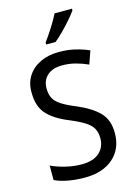

<svg xmlns="http://www.w3.org/2000/svg" viewBox="-139 -1017 778 1100"><g transform="rotate(-15 249.5 -467.0)"><path d="M455 -193Q455 -99 392.5 -44.5Q330 10 225 10Q171 10 125 1.5Q79 -7 46 -23V-109Q81 -92 129.5 -80Q178 -68 226 -68Q295 -68 331 -100.5Q367 -133 367 -185Q367 -220 353.5 -244Q340 -268 308 -288Q276 -308 221 -331Q139 -364 96.5 -410Q54 -456 54 -540Q53 -596 80 -637.5Q107 -679 155 -701.5Q203 -724 265 -724Q317 -724 362 -713Q407 -702 442 -686L415 -609Q380 -625 342 -635Q304 -645 264 -645Q205 -645 174 -616Q143 -587 143 -541Q143 -504 156 -480.5Q169 -457 199.5 -437.5Q230 -418 282 -397Q367 -361 411 -316Q455 -271 455 -193ZM402 -934Q389 -915 364.5 -886.5Q340 -858 312 -830Q284 -802 262 -784H206V-796Q230 -828 256 -869Q282 -910 299 -944H402Z"/></g></svg>

Font: Noto Sans Ethiopic SemCond
Style: Regular
Weight: 400
Width: 4
Designer: Monotype Design Team
Foundry: Monotype Imaging Inc.
Version: Version 2.102; ttfautohint (v1.8.4.7-5d5b)